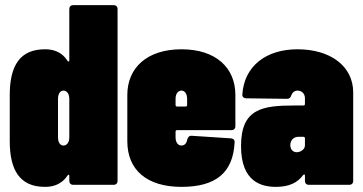

<svg xmlns="http://www.w3.org/2000/svg" viewBox="-20 -720 1415 748"><path d="M250 -685V-485C250 -480 246 -478 243 -483C217 -524 178 -528 155 -528C59 -528 18 -466 18 -350V-170C18 -60 55 8 155 8C178 8 216 4 243 -36C246 -41 250 -40 250 -35V-15C250 -6 256 0 265 0H423C432 0 438 -6 438 -15V-685C438 -694 432 -700 423 -700H265C256 -700 250 -694 250 -685ZM227 -153C214 -153 206 -166 206 -185V-335C206 -354 214 -367 227 -367C241 -367 250 -354 250 -335V-185C250 -166 241 -153 227 -153Z M897 -228V-350C897 -456 821 -528 687 -528C553 -528 476 -456 476 -350V-170C476 -57 553 8 687 8C822 8 888 -48 894 -165C895 -175 889 -180 880 -181L727 -191C718 -192 713 -187 710 -178C708 -165 701 -153 687 -153C673 -153 664 -166 664 -185V-207C664 -211 666 -213 670 -213H882C891 -213 897 -219 897 -228ZM687 -367C700 -367 709 -354 709 -335V-311C709 -307 707 -305 703 -305H670C666 -305 664 -307 664 -311V-335C664 -354 673 -367 687 -367Z M1139 -528C1017 -528 931 -463 924 -351C924 -342 930 -337 939 -337L1099 -335C1108 -335 1112 -340 1115 -349C1119 -360 1128 -367 1139 -367C1156 -367 1168 -355 1168 -337V-315C1168 -311 1166 -309 1162 -309H1128C1002 -309 919 -297 919 -151C919 -11 999 8 1055 8C1106 8 1139 -8 1161 -38C1165 -42 1168 -41 1168 -36V-15C1168 -6 1174 0 1183 0H1341C1350 0 1356 -6 1356 -15V-360C1356 -461 1269 -528 1139 -528ZM1136 -127C1123 -127 1111 -136 1111 -155C1111 -172 1123 -187 1142 -187H1162C1166 -187 1168 -185 1168 -181V-154C1168 -137 1150 -127 1136 -127Z"/></svg>

Font: Barlow Condensed Black
Style: Regular
Weight: 900
Width: 3
Designer: Jeremy Tribby
Foundry: Tribby Type
Version: Version 1.422;hotconv 1.0.109;makeotfexe 2.5.65596